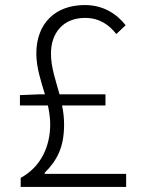

<svg xmlns="http://www.w3.org/2000/svg" viewBox="-20 -741 575 761"><path d="M59 -323H170C175 -298 179 -274 179 -248C179 -162 143 -80 62 -36V0H480V-52H157V-56C206 -105 234 -157 234 -247C234 -274 231 -299 226 -323H398V-367H216C201 -422 182 -473 182 -529C182 -609 229 -670 317 -670C374 -670 412 -643 441 -606L478 -641C444 -684 392 -721 316 -721C198 -721 124 -647 124 -529C124 -473 142 -421 158 -367H133L59 -364Z"/></svg>

Font: Noto Sans KR Light
Style: Regular
Weight: 300
Designer: Ryoko NISHIZUKA 西塚涼子 (kana, bopomofo & ideographs); Paul D. Hunt (Latin, Greek & Cyrillic); Sandoll Communications 산돌커뮤니
Foundry: Adobe
Version: Version 2.004;hotconv 1.0.118;makeotfexe 2.5.65603